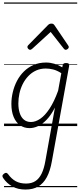

<svg xmlns="http://www.w3.org/2000/svg" viewBox="-33 -1030 651 1569"><path d="M175 519Q113 519 67.5 493.5Q22 468 -7 425Q-14 415 -13 406.5Q-12 398 0 389Q11 381 18.5 382.5Q26 384 33 393Q61 432 96 451Q131 470 180 470Q225 470 256 450Q287 430 307 389Q327 348 338 284L416 -151Q384 -89 348.5 -52Q313 -15 277.5 1Q242 17 209 17Q164 17 130.5 -6.5Q97 -30 78.5 -74.5Q60 -119 60 -181Q60 -228 71.5 -276.5Q83 -325 105.5 -368.5Q128 -412 162.5 -446Q197 -480 242 -499.5Q287 -519 344 -519Q377 -519 411 -509Q445 -499 476 -480L479 -496Q481 -506 487.5 -510.5Q494 -515 507 -515Q523 -515 528.5 -509Q534 -503 532 -492L391 287Q377 367 349.5 418Q322 469 279.5 494Q237 519 175 519ZM220 -33Q257 -33 296 -59.5Q335 -86 372.5 -143Q410 -200 442 -289L468 -432Q432 -455 400.5 -462.5Q369 -470 341 -470Q298 -470 262.5 -454Q227 -438 199.5 -409.5Q172 -381 153.5 -344.5Q135 -308 126 -267Q117 -226 117 -184Q117 -141 128 -106.5Q139 -72 162 -52.5Q185 -33 220 -33ZM213 -623Q205 -623 198 -630.5Q191 -638 191 -646Q191 -650 192.5 -653.5Q194 -657 198 -661L359 -825Q366 -832 372.5 -834.5Q379 -837 388 -837Q396 -837 401.5 -834Q407 -831 412 -824L523 -660Q527 -655 528 -651.5Q529 -648 529 -645Q529 -637 520.5 -630Q512 -623 504 -623Q499 -623 495 -626Q491 -629 488 -633L381 -769L232 -633Q227 -629 222.5 -626Q218 -623 213 -623ZM0 490H598V500H0ZM0 -20H598V0H0ZM0 -505H598V-500H0ZM0 -1010H598V-1000H0Z"/></svg>

Font: Playwrite ZA Guides
Style: Regular
Weight: 400
Designer: Veronika Burian, José Scaglione
Foundry: TypeTogether
Version: Version 1.003